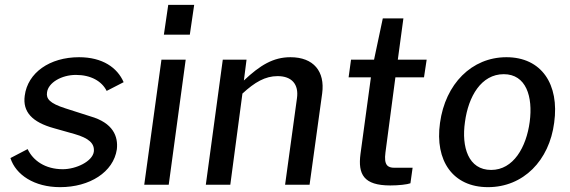

<svg xmlns="http://www.w3.org/2000/svg" viewBox="-20 -762 2350 792"><path d="M228 10C350 10 448 -52 462 -146C468 -199 447 -255 353 -282L250 -315C184 -336 170 -355 174 -381C179 -421 234 -453 293 -453C355 -453 400 -427 420 -387L490 -423C464 -483 403 -526 306 -526C185 -526 94 -462 82 -367C73 -301 112 -258 203 -233L288 -209C347 -192 371 -170 367 -136C361 -96 294 -64 239 -64C166 -64 116 -100 94 -147L23 -110C45 -41 121 10 228 10Z M781 -742H674L656 -619H763ZM746 -516H646L575 0H676Z M829 0H930L980 -376C1031 -423 1074 -448 1125 -448C1184 -448 1213 -414 1205 -357L1156 0H1257L1309 -377C1321 -467 1274 -526 1178 -526C1107 -526 1053 -493 986 -430L997 -516H899Z M1729 -443 1740 -516H1621L1644 -686H1559L1523 -516H1428L1418 -443H1510L1467 -127C1456 -43 1480 3 1590 3C1624 3 1660 -1 1673 -6L1682 -70H1607C1579 -70 1563 -81 1570 -133L1611 -443Z M1993 10C2139 10 2246 -100 2266 -256C2288 -414 2214 -526 2069 -526C1926 -526 1817 -416 1795 -255C1773 -99 1848 10 1993 10ZM2006 -61C1912 -61 1883 -155 1898 -259C1912 -364 1965 -456 2058 -456C2150 -456 2179 -364 2165 -259C2151 -155 2098 -61 2006 -61Z"/></svg>

Font: United Sans Medium
Style: Italic
Weight: 500
Italic angle: -8°
Designer: Pablo Impallari, Rodrigo Fuenzalida (Modified by Dan O. Williams)
Version: Version 1.000;PS 001.000;hotconv 1.0.88;makeotf.lib2.5.64775